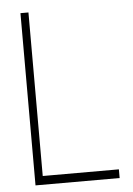

<svg xmlns="http://www.w3.org/2000/svg" viewBox="-53 -773 565 814"><g transform="rotate(-5 230.0 -366.5)"><path d="M99 -733H65V0H423V-37H99Z"/></g></svg>

Font: Kreadon Extra Light
Style: Regular
Weight: 200
Designer: kohakuno
Foundry: StudioGnu
Version: Version 1.000;Glyphs 3.1.2 (3151)